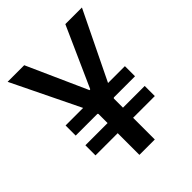

<svg xmlns="http://www.w3.org/2000/svg" viewBox="-204 -845 964 964"><g transform="rotate(-45 278.0 -363.5)"><path d="M132.1 -727.3H14.2L189.6 -366.5H65V-294.7H219.5L222.7 -291.2V-225.9H65V-154.1H222.7V0H332V-154.1H486.2V-225.9H332V-291.2L335.9 -294.7H486.2V-366.5H366.5L541.9 -727.3H424L281.2 -407.7L275.6 -406.6Z"/></g></svg>

Font: Margiela Sans Medium
Style: Regular
Weight: 500
Designer: Stefan Endress, Andreas Faust
Version: Version 1.100;FEAKit 1.0